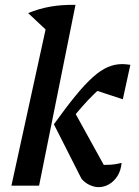

<svg xmlns="http://www.w3.org/2000/svg" viewBox="-20 -765 574 791"><path d="M27 0 183 -713 291 -745 141 0ZM316 -28 202 -253 282 -313 431 -43 379 -84Q389 -85 397.5 -85.5Q406 -86 422 -86Q437 -86 451 -88Q465 -90 481 -94Q478 -62 464 -40Q450 -18 429.5 -6Q409 6 386 6Q369 6 350 -2.5Q331 -11 316 -28ZM202 -253Q253 -324 292 -371.5Q331 -419 363 -447.5Q395 -476 424 -488.5Q453 -501 484 -501Q493 -501 500.5 -500Q508 -499 517 -498L486 -356L355 -399L422 -426Q395 -404 369.5 -379.5Q344 -355 316 -323Q288 -291 252 -246ZM177 -635 96 -711Q139 -729 186.5 -737.5Q234 -746 291 -745Z"/></svg>

Font: Piazzolla Thin
Style: Bold Italic
Weight: 700
Italic angle: -11.3°
Version: Version 2.005